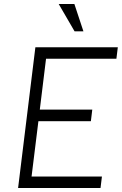

<svg xmlns="http://www.w3.org/2000/svg" viewBox="-20 -935 606 955"><path d="M350 -915 395 -779H351L272 -915ZM156 -700H566L559 -643H209L178 -390H439L432 -332H171L137 -57H487L480 0H70Z"/></svg>

Font: Haskoy Light
Style: Italic
Weight: 300
Designer: Ertekin Erdin
Foundry: Ertekin Erdin
Version: Version 2.000; ttfautohint (v1.8.4.7-5d5b)